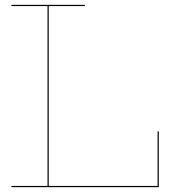

<svg xmlns="http://www.w3.org/2000/svg" viewBox="-20 -772 700 792"><path d="M635 -230V0H27V-5H176V-747H27V-752H330V-747H181V-5H630V-230Z"/></svg>

Font: Hepta Slab Hairline
Style: Regular
Weight: 400
Designer: Michael LaGattuta
Foundry: Michael LaGattuta
Version: Version 1.100; ttfautohint (v1.8) -l 8 -r 50 -G 200 -x 14 -D